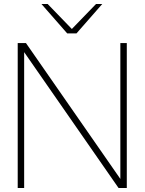

<svg xmlns="http://www.w3.org/2000/svg" viewBox="-20 -934 718 954"><path d="M569 0H610V-720H578V-45L109 -720H68V0H100V-675ZM186 -914 314 -768H360L488 -914H457L337 -790L217 -914Z"/></svg>

Font: Aspekta 100
Style: Regular
Weight: 100
Designer: Ivo Dolenc
Version: Version 2.000